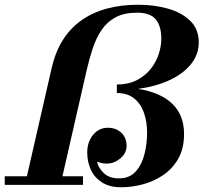

<svg xmlns="http://www.w3.org/2000/svg" viewBox="-40 -780 858 810"><path d="M-20 -36.5H73.5L177.5 -491Q207.5 -625 301 -692.5Q394.5 -760 543 -760Q609.5 -760 667.8 -743.8Q726 -727.5 762.2 -692.5Q798.5 -657.5 798.5 -601Q798.5 -550.5 766.2 -510Q734 -469.5 676.5 -442.5Q619 -415.5 542.5 -405Q636 -390.5 686.2 -342.8Q736.5 -295 736.5 -215Q736.5 -153 711.8 -110Q687 -67 647.2 -40.5Q607.5 -14 561.2 -2Q515 10 471.5 10Q422 10 390.2 -10.5Q358.5 -31 343.2 -64.2Q328 -97.5 328 -136Q328 -181.5 352.8 -211.2Q377.5 -241 415 -241Q449 -241 471.5 -220.2Q494 -199.5 494 -165Q494 -133.5 467.8 -111.8Q441.5 -90 412 -90Q396.5 -90 387.5 -92.2Q378.5 -94.5 369.5 -98Q374.5 -72.5 397.5 -50Q420.5 -27.5 461.5 -27.5Q506 -27.5 532 -56Q558 -84.5 569.2 -128.8Q580.5 -173 580.5 -220Q580.5 -267 567 -305Q553.5 -343 525.5 -365.2Q497.5 -387.5 453 -387.5V-423.5Q501 -423.5 536.5 -441.5Q572 -459.5 595 -488.2Q618 -517 629.2 -550.8Q640.5 -584.5 640.5 -616Q640.5 -670.5 617 -698.5Q593.5 -726.5 538 -726.5Q484 -726.5 448 -707.2Q412 -688 389 -654.2Q366 -620.5 351.2 -576Q336.5 -531.5 325 -481L223.5 -36.5H310V0H-20Z"/></svg>

Font: Bodoni* 06pt
Style: Bold Italic
Weight: 700
Italic angle: -13°
Version: Version 2.3